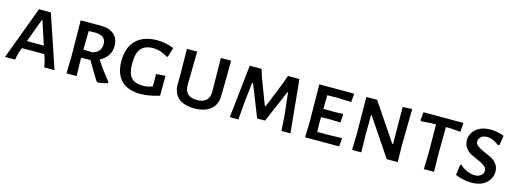

<svg xmlns="http://www.w3.org/2000/svg" viewBox="-11 -1127 4691 1754"><g transform="rotate(15 2334.0 -250.0)"><path d="M320 -501 489 0H392L379 -62L361 -117L249 -118L149 -117L130 -67L116 0H21L208 -501ZM256 -191 336 -192 265 -411H258L177 -192Z M861 -200Q919 -113 992 -23L991 -11Q939 4 900 7L885 -2Q812 -120 782 -174L694 -173V-159L698 0H602L606 -150L602 -501L792 -502Q873 -502 917.5 -463.5Q962 -425 962 -355Q962 -254 861 -200ZM698 -426 695 -250 782 -247Q861 -270 861 -346Q861 -424 764 -428Z M1327 -507Q1405 -507 1485 -476L1456 -385H1446Q1377 -428 1310 -428Q1232 -428 1195 -384.5Q1158 -341 1158 -244Q1158 -150 1193 -110.5Q1228 -71 1308 -71Q1346 -71 1395 -89V-131L1394 -206L1482 -212L1481 -146V-24Q1379 7 1303 7Q1181 7 1119 -57Q1057 -121 1057 -240Q1057 -369 1127.5 -438Q1198 -507 1327 -507Z M2025 -501 2022 -246 2021 -172Q2022 -87 1967 -40Q1912 7 1811 7Q1711 7 1659 -39.5Q1607 -86 1609 -172L1610 -249L1607 -501H1704L1699 -187Q1698 -130 1727 -101.5Q1756 -73 1815 -73Q1873 -73 1903 -101.5Q1933 -130 1932 -187L1928 -501Z M2671 -501 2720 0H2635L2625 -152L2602 -356H2596L2466 -53H2391L2271 -356H2263L2241 -161L2228 0H2147L2201 -501H2313L2336 -427L2430 -180H2437L2537 -428L2562 -501Z M3046 -76 3181 -80 3188 -73 3180 0H2859L2863 -150L2859 -501H3183L3189 -493L3182 -420L3055 -425L2955 -424L2953 -294L3049 -293L3136 -296L3141 -288L3135 -214L3041 -217L2952 -216L2951 -159L2953 -77Z M3737 -503 3732 -153 3735 0H3631L3394 -352H3388L3387 -170L3390 0H3303L3307 -147L3304 -501H3406L3643 -149H3651L3648 -498Z M4217 -501 4222 -493 4216 -416 4119 -423H4077L4075 -159L4078 0H3982L3986 -150L3984 -423H3943L3844 -416L3837 -424L3844 -501Z M4479 -507Q4543 -507 4607 -482L4592 -391L4577 -388Q4519 -434 4467 -434Q4430 -434 4408.5 -415Q4387 -396 4387 -371Q4387 -347 4411 -329Q4435 -311 4469 -297Q4503 -283 4537.5 -266.5Q4572 -250 4596 -219.5Q4620 -189 4620 -147Q4620 -83 4570.5 -38Q4521 7 4432 7Q4353 7 4279 -25L4292 -122L4303 -128Q4332 -99 4371.5 -82.5Q4411 -66 4444 -66Q4480 -66 4502.5 -84.5Q4525 -103 4525 -130Q4525 -155 4501 -173.5Q4477 -192 4443 -206Q4409 -220 4375 -236.5Q4341 -253 4317 -284Q4293 -315 4293 -357Q4293 -421 4343.5 -464Q4394 -507 4479 -507Z"/></g></svg>

Font: Alegreya Sans SC Medium
Style: Regular
Weight: 500
Designer: Juan Pablo del Peral
Foundry: Huerta Tipografica
Version: Version 2.001;PS 002.001;hotconv 1.0.88;makeotf.lib2.5.64775